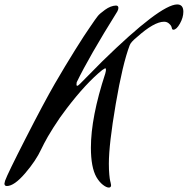

<svg xmlns="http://www.w3.org/2000/svg" viewBox="-77 -794 847 866"><path d="M663 -696Q618 -696 540 -626Q513 -604 508 -590Q476 -506 445 -324.5Q414 -143 414 -56Q414 -28 416 -6.5Q418 15 420 22L422 30Q424 40 424 41Q424 52 414 52Q403 52 387 39.5Q371 27 358 5Q333 -39 333 -128Q333 -265 398 -463Q401 -475 401 -479Q401 -486 397 -486L384 -478Q311 -419 224 -305Q193 -265 164 -219Q135 -173 122 -147L109 -121Q85 -69 36 -12Q-13 45 -46 45Q-57 45 -57 34L-54 21Q-43 -10 39 -170.5Q121 -331 170 -416Q217 -497 262 -569Q307 -641 329 -672L351 -704Q356 -711 364 -721.5Q372 -732 397 -750Q422 -768 446 -769Q457 -769 457 -758Q457 -751 452 -742Q324 -537 269 -423Q268 -417 268 -413Q268 -407 271 -407Q275 -407 283 -415L385 -518Q646 -773 722 -774Q750 -774 750 -741Q750 -715 734.5 -687.5Q719 -660 705 -660Q699 -660 698 -668Q697 -671 695.5 -675.5Q694 -680 685 -688Q676 -696 663 -696Z"/></svg>

Font: Aguafina Script
Style: Regular
Weight: 400
Designer: Angel Koziupa and Alejandro Paul
Foundry: Angel Koziupa and Alejandro Paul
Version: Version 1.000